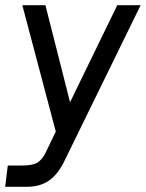

<svg xmlns="http://www.w3.org/2000/svg" viewBox="-25 -520 562 740"><path d="M-5 200 5 118H58Q103 118 121 105.5Q139 93 151 68L190 -13L61 -500H150L245 -126L427 -500H517L223 101Q199 151 164.5 175.5Q130 200 77 200Z"/></svg>

Font: Haskoy Medium
Style: Italic
Weight: 500
Designer: Ertekin Erdin
Foundry: Ertekin Erdin
Version: Version 2.000; ttfautohint (v1.8.4.7-5d5b)